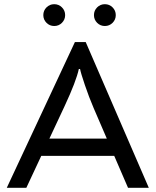

<svg xmlns="http://www.w3.org/2000/svg" viewBox="-20 -891 738 911"><path d="M273.9 -782.7Q258.8 -767.6 237.3 -767.6Q215.8 -767.6 200.7 -782.7Q185.5 -797.9 185.5 -819.3Q185.5 -840.8 200.7 -856Q215.8 -871.1 237.3 -871.1Q258.8 -871.1 273.9 -856Q289.1 -840.8 289.1 -819.3Q289.1 -797.9 273.9 -782.7ZM514.2 -782.7Q499 -767.6 477.5 -767.6Q456.1 -767.6 440.9 -782.7Q425.8 -797.9 425.8 -819.3Q425.8 -840.8 440.9 -856Q456.1 -871.1 477.5 -871.1Q499 -871.1 514.2 -856Q529.3 -840.8 529.3 -819.3Q529.3 -797.9 514.2 -782.7ZM214.4 -233.4H486.8L424.3 -378.4Q402.3 -429.7 382.8 -487.3Q363.3 -544.9 359.9 -563.5H354Q341.8 -506.3 287.1 -388.7ZM12.2 0 335.4 -691.4H386.7L686 0H587.4L522 -151.4H175.8L105 0Z"/></svg>

Font: Spinnaker
Style: Regular
Weight: 400
Designer: Elena Albertoni
Foundry: Elena Albertoni
Version: Version 1.001